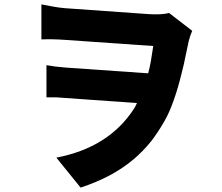

<svg xmlns="http://www.w3.org/2000/svg" viewBox="-20 -795 1009 872"><path d="M666 -153Q629 -107 586 -71Q490 10 346 57L236 -79Q475 -125 589 -302Q594 -309 602 -327L234 -353Q212 -353 191 -353V-499Q228 -492 280 -488L653 -462Q659 -484 665 -516L676 -586L274 -614Q218 -618 168 -616V-775L216 -766Q248 -760 273 -758L653 -731Q713 -727 748 -736L853 -655L844 -632L837 -608L814 -499L804 -459Q788 -393 770 -343Q750 -285 728 -247Q698 -194 666 -153Z"/></svg>

Font: Xiangcui Wave Sans Xiangcui Wave Sans
Style: Regular
Weight: 800
Width: 3
Version: Version 0.920;March 28, 2024;FontCreator 14.0.0.2814 64-bit